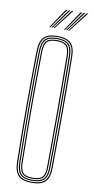

<svg xmlns="http://www.w3.org/2000/svg" viewBox="-104 -996 510 1044"><g transform="rotate(10 151.0 -474.0)"><path d="M151.5 5.5Q99 5.5 76.8 -17.6Q54.5 -40.8 53.5 -93.5Q52 -177.2 51.2 -252.6Q50.5 -328 50.5 -400.6Q50.5 -473.2 51.2 -548.1Q52 -623 53.5 -705.5Q54.5 -759 76.8 -782.2Q99 -805.5 151.5 -805.5Q201.5 -805.5 225.2 -783.4Q249 -761.2 249.5 -705.5Q250.2 -628 250.8 -553.1Q251.2 -478.2 251.2 -403.5Q251.2 -328.8 250.8 -251.9Q250.2 -175 249.5 -93.5Q249 -38.5 225.2 -16.5Q201.5 5.5 151.5 5.5ZM151.5 -0.2Q199.2 -0.2 221.1 -21Q243 -41.8 243.5 -93.8Q244.2 -171.2 244.6 -245.9Q245 -320.5 245 -395.1Q245 -469.8 244.6 -546.8Q244.2 -623.8 243.5 -705.5Q243 -758.2 221 -779Q199 -799.8 151.5 -799.8Q102 -799.8 81.2 -778.1Q60.5 -756.5 59.8 -705.5Q58.2 -619.8 57.5 -543.9Q56.8 -468 56.8 -395.9Q56.8 -323.8 57.5 -249.8Q58.2 -175.8 59.8 -93.8Q60.5 -43.2 81.4 -21.8Q102.2 -0.2 151.5 -0.2ZM151.5 -5.8Q105 -5.8 85.8 -25.8Q66.5 -45.8 65.8 -93.8Q64.2 -179.2 63.5 -255Q62.8 -330.8 62.8 -403Q62.8 -475.2 63.5 -549.4Q64.2 -623.5 65.8 -705.5Q66.5 -754.5 85.8 -774.4Q105 -794.2 151.5 -794.2Q196.2 -794.2 216.6 -774.8Q237 -755.2 237.5 -705.5Q238.2 -625 238.6 -549.6Q239 -474.2 239 -400.5Q239 -326.8 238.5 -251Q238 -175.2 237.5 -93.8Q237 -44.8 216.8 -25.2Q196.5 -5.8 151.5 -5.8ZM151.5 -11.5Q194.2 -11.5 212.5 -29.5Q230.8 -47.5 231.2 -93.8Q232 -174.5 232.4 -249.5Q232.8 -324.5 232.8 -398Q232.8 -471.5 232.4 -547.4Q232 -623.2 231.2 -705.2Q230.8 -752.2 212.5 -770.4Q194.2 -788.5 151.5 -788.5Q108 -788.5 90.4 -770.1Q72.8 -751.8 71.8 -705.2Q70.2 -621.2 69.5 -546Q68.8 -470.8 68.8 -398.6Q68.8 -326.5 69.5 -251.8Q70.2 -177 71.8 -94Q72.8 -48 90.4 -29.8Q108 -11.5 151.5 -11.5ZM151.5 -17Q110.5 -17 94.6 -34.1Q78.8 -51.2 78 -94Q76 -208.2 75.4 -306Q74.8 -403.8 75.4 -499.8Q76 -595.8 78 -705.2Q78.8 -748.5 94.5 -765.8Q110.2 -783 151.5 -783Q191.8 -783 208.2 -766.2Q224.8 -749.5 225.2 -705.2Q226 -624 226.4 -548.9Q226.8 -473.8 226.8 -400.2Q226.8 -326.8 226.2 -251.4Q225.8 -176 225.2 -94Q224.8 -50.5 208.2 -33.8Q191.8 -17 151.5 -17ZM151.5 -22.8Q189 -22.8 203.9 -38Q218.8 -53.2 219 -94Q219.8 -172.8 220.1 -247.1Q220.5 -321.5 220.5 -395.2Q220.5 -469 220.1 -545.5Q219.8 -622 219 -705Q218.8 -746.2 204 -761.8Q189.2 -777.2 151.5 -777.2Q113 -777.2 98.9 -761.5Q84.8 -745.8 84 -705Q82.2 -593 81.5 -495.8Q80.8 -398.5 81.4 -301.8Q82 -205 84 -94Q84.8 -54 98.9 -38.4Q113 -22.8 151.5 -22.8ZM98 -845 172 -954H180L104 -845ZM110 -845 188.2 -954H196.2L116 -845ZM121.8 -845 204.5 -954H212.5L127.8 -845ZM179.5 -845 253.2 -954H261.5L185.5 -845ZM191.2 -845 269.5 -954H277.8L197.2 -845ZM203.2 -845 285.8 -954H294L209.2 -845Z"/></g></svg>

Font: Big Shoulders Inline Display ExtraLight
Style: Regular
Weight: 250
Version: Version 2.002